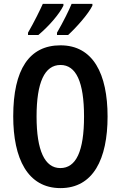

<svg xmlns="http://www.w3.org/2000/svg" viewBox="-20 -1023 620 987"><path d="M455 -994V-1003H348C337 -975 305 -910 273 -855V-843H330C371 -880 435 -952 455 -994ZM306 -994V-1003H200C187 -974 157 -912 124 -855V-843H177C229 -886 285 -950 306 -994ZM533 -424C533 -643 459 -790 291 -790C131 -790 48 -667 48 -425C48 -208 122 -56 291 -56C459 -56 533 -205 533 -424ZM168 -424C168 -599 209 -689 291 -689C371 -689 412 -602 412 -424C412 -245 371 -159 290 -159C210 -159 168 -249 168 -424Z"/></svg>

Font: Noto Sans Malayalam UI ExtraCondensed SemiBold
Style: Regular
Weight: 600
Width: 2
Designer: Jelle Bosma - Monotype Design Team
Foundry: Monotype Imaging Inc.
Version: Version 2.104